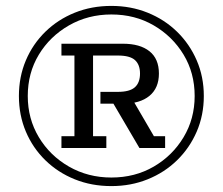

<svg xmlns="http://www.w3.org/2000/svg" viewBox="-20 -618 754 650"><path d="M357 12Q290 12 233 -11Q176 -34 133.5 -75.5Q91 -117 67.5 -172.5Q44 -228 44 -293Q44 -358 67.5 -413.5Q91 -469 133.5 -510.5Q176 -552 233 -575Q290 -598 357 -598Q423 -598 480 -575Q537 -552 579.5 -510.5Q622 -469 646 -413.5Q670 -358 670 -293Q670 -228 646 -172.5Q622 -117 579.5 -75.5Q537 -34 480 -11Q423 12 357 12ZM357 -17Q437 -17 500.5 -54Q564 -91 601.5 -153.5Q639 -216 639 -293Q639 -371 601.5 -433Q564 -495 500.5 -532Q437 -569 357 -569Q278 -569 213.5 -532Q149 -495 111.5 -433Q74 -371 74 -293Q74 -216 111.5 -153.5Q149 -91 213.5 -54Q278 -17 357 -17ZM188 -117V-157H232V-430H188V-470H396Q454 -470 486 -444.5Q518 -419 518 -369Q518 -320 486 -293.5Q454 -267 396 -267H379L427 -284L501 -157H539V-117H452L364 -267H320V-307H379Q419 -307 436.5 -322.5Q454 -338 454 -369Q454 -399 437 -414.5Q420 -430 379 -430H295V-157H340V-117Z"/></svg>

Font: Rokkitt SemiBold
Style: Regular
Weight: 400
Version: Version 3.103